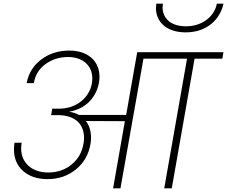

<svg xmlns="http://www.w3.org/2000/svg" viewBox="-20 -1024 1235 1044"><path d="M56 -211C56 -162 73 -123 106 -94C139 -65 183 -50 238 -50C299 -50 350 -68 393 -103C436 -138 462 -184 472 -241C474 -253 475 -264 475 -275C475 -311 466 -341 447 -366L659 -365L595 0H635L760 -705H997L873 0H914L1038 -705H1189L1195 -740H726L666 -399H409C394 -408 377 -413 358 -416V-417C447 -433 503 -494 518 -574C520 -585 521 -596 521 -606C521 -694 456 -749 357 -749C298 -749 248 -733 205 -701C162 -669 135 -626 125 -572H164C171 -615 192 -650 228 -676C263 -701 304 -714 350 -714C427 -714 482 -670 482 -597C482 -588 481 -578 479 -568C467 -500 403 -433 300 -433H264L258 -398H294C393 -398 437 -345 437 -274C437 -263 436 -253 434 -243C426 -196 405 -159 370 -130C335 -101 292 -86 242 -86C154 -86 95 -138 95 -217C95 -227 96 -237 98 -248H59C57 -235 56 -223 56 -211ZM828 -980C828 -907 883 -848 990 -848C1111 -848 1179 -925 1195 -1004H1159C1149 -944 1089 -881 991 -881C906 -881 864 -927 864 -984C864 -988 865 -995 866 -1004H830C829 -993 828 -985 828 -980Z"/></svg>

Font: Momo Neue ExtLt
Style: Italic
Weight: 200
Italic angle: -10°
Designer: Ninad Kale (Devanagari), Jonny Pinhorn (Latin)
Foundry: Indian Type Foundry
Version: 4.004